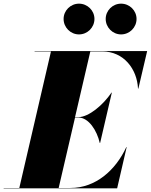

<svg xmlns="http://www.w3.org/2000/svg" viewBox="-70 -1029 824 1049"><path d="M507.5 -925.5C507.5 -879 545.5 -841 591.5 -841C638 -841 676 -879 676 -925.5C676 -971.5 638 -1009 591.5 -1009C545.5 -1009 507.5 -971.5 507.5 -925.5ZM277.5 -925.5C277.5 -879 315.5 -841 361.5 -841C408 -841 446 -879 446 -925.5C446 -971.5 408 -1009 361.5 -1009C315.5 -1009 277.5 -971.5 277.5 -925.5ZM358 -387C415 -387 460 -315 475 -248H477L541 -523H539C494 -456 415 -389 358 -389H340L423.5 -748H489C606 -748 679 -652 684 -545H686L734 -750H119V-748H208.5L35.5 -2H-50V0H570L622 -225H620C561 -98 452 -2 315 -2H250.5L340 -387Z"/></svg>

Font: Bodoni* 96pt Fatface
Style: Italic
Weight: 900
Italic angle: -13°
Version: Version 2.3